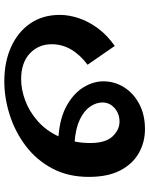

<svg xmlns="http://www.w3.org/2000/svg" viewBox="79 -522 692 890"><g transform="rotate(90 425.0 -77.0)"><path d="M357 249Q267 249 197.5 217.5Q128 186 88.5 128.5Q49 71 49 -9Q49 -50 64 -95.5Q79 -141 111 -184.5Q143 -228 193 -263L280 -137Q185 -65 185 29Q185 91 228 131Q271 171 347 171Q395 171 446 152Q497 133 541 94.5Q585 56 612 -2Q524 -9 467.5 -41.5Q411 -74 384 -119Q357 -164 357 -210Q357 -262 384.5 -306Q412 -350 462 -376.5Q512 -403 579 -403Q639 -403 689.5 -374.5Q740 -346 770 -288.5Q800 -231 800 -143Q800 -46 760.5 27.5Q721 101 656 150Q591 199 512.5 224Q434 249 357 249ZM455 -206Q455 -177 474 -149Q493 -121 533 -101.5Q573 -82 636 -77Q643 -111 643 -149Q643 -220 612.5 -252.5Q582 -285 544 -285Q507 -285 481 -262Q455 -239 455 -206Z"/></g></svg>

Font: Marhey SemiBold
Style: Regular
Weight: 600
Designer: Nur Syamsi & Bustanul Arifin
Foundry: Namelatype
Version: Version 1.000; ttfautohint (v1.8.4.7-5d5b)